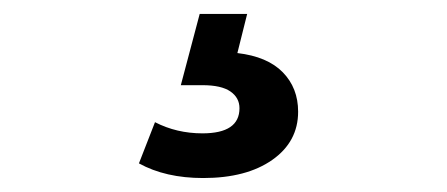

<svg xmlns="http://www.w3.org/2000/svg" viewBox="-20 -27 640 275"><path d="M179 207 202 148Q233 164 270 164Q323 164 323 128Q323 113 310 104Q297 95 270 95H239L266 -7H334L320 49Q363 54 385 76.5Q407 99 407 133Q407 176 370 202Q333 228 271 228Q217 228 179 207Z"/></svg>

Font: APTA Sans SemiBold
Style: Bold
Weight: 600
Version: Version 7.200